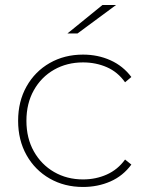

<svg xmlns="http://www.w3.org/2000/svg" viewBox="-20 -740 589 763"><path d="M310 3Q236 3 177.5 -30.5Q119 -64 85.5 -123.5Q52 -183 52 -260Q52 -337 85.5 -396.5Q119 -456 177.5 -489.5Q236 -523 310 -523Q369 -523 419 -500.5Q469 -478 502 -434L477 -413Q448 -454 404.5 -473Q361 -492 310 -492Q246 -492 195 -463Q144 -434 114.5 -381.5Q85 -329 85 -260Q85 -191 114.5 -138.5Q144 -86 195 -56.5Q246 -27 310 -27Q361 -27 404.5 -46.5Q448 -66 477 -106L502 -86Q469 -41 419 -19Q369 3 310 3ZM248 -607 387 -720H441L288 -607Z"/></svg>

Font: Montserrat Thin ExtraLight
Style: Regular
Weight: 250
Version: Version 9.000